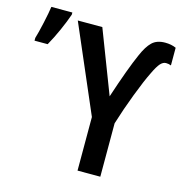

<svg xmlns="http://www.w3.org/2000/svg" viewBox="-146 -845 902 945"><g transform="rotate(15 304.5 -372.5)"><path d="M476 -625Q497 -674 521 -697Q545 -720 587 -720Q619 -720 643 -709V-619Q631 -624 617 -624Q602 -624 588.5 -609Q575 -594 557 -556Q535 -512 504 -431Q473 -350 449 -272V0H333V-273L143 -714H268L391 -394Q442 -549 476 -625ZM-37 -577Q-28 -606 -16 -660.5Q-4 -715 0 -745H107V-734Q94 -696 73 -649Q52 -602 30 -563H-37Z"/></g></svg>

Font: Noto Sans Display Medium Narrow
Style: Regular
Weight: 500
Width: 4
Designer: Monotype Design team
Foundry: Monotype Imaging Inc.
Version: Version 1.000